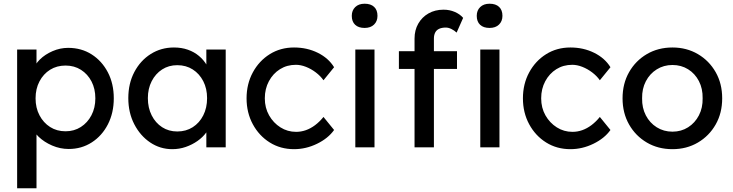

<svg xmlns="http://www.w3.org/2000/svg" viewBox="-20 -791 3938 1031"><path d="M72 220V-525H176V-405L160 -414Q166 -444 194 -471.5Q222 -499 262.5 -516.5Q303 -534 346 -534Q417 -534 472 -499Q527 -464 559 -403Q591 -342 591 -263Q591 -185 559.5 -123.5Q528 -62 473 -26.5Q418 9 349 9Q303 9 260 -9.5Q217 -28 187 -57Q157 -86 150 -117L176 -131V220ZM332 -86Q378 -86 414 -109Q450 -132 471 -172Q492 -212 492 -263Q492 -314 471.5 -353.5Q451 -393 415 -416Q379 -439 332 -439Q285 -439 249 -416.5Q213 -394 192 -354Q171 -314 171 -263Q171 -212 192 -172Q213 -132 249 -109Q285 -86 332 -86Z M905 10Q840 10 786.5 -26Q733 -62 701 -124Q669 -186 669 -264Q669 -343 701.5 -404.5Q734 -466 789.5 -501Q845 -536 914 -536Q955 -536 989 -524Q1023 -512 1048.5 -490.5Q1074 -469 1090.5 -441Q1107 -413 1111 -381L1088 -389V-525H1192V0H1088V-125L1112 -132Q1106 -105 1087.5 -79.5Q1069 -54 1040.5 -34Q1012 -14 977.5 -2Q943 10 905 10ZM932 -85Q979 -85 1015 -108Q1051 -131 1071.5 -171.5Q1092 -212 1092 -264Q1092 -315 1071.5 -355Q1051 -395 1015 -418Q979 -441 932 -441Q886 -441 850.5 -418Q815 -395 794.5 -355Q774 -315 774 -264Q774 -212 794.5 -171.5Q815 -131 850.5 -108Q886 -85 932 -85Z M1559 10Q1486 10 1428.5 -26Q1371 -62 1337.5 -124Q1304 -186 1304 -263Q1304 -340 1337.5 -402Q1371 -464 1428.5 -500Q1486 -536 1559 -536Q1629 -536 1686.5 -507.5Q1744 -479 1774 -430L1717 -360Q1701 -383 1676 -402Q1651 -421 1623 -432Q1595 -443 1569 -443Q1521 -443 1483.5 -419.5Q1446 -396 1424 -355Q1402 -314 1402 -263Q1402 -212 1425 -171.5Q1448 -131 1486 -107Q1524 -83 1570 -83Q1597 -83 1622.5 -92Q1648 -101 1672 -119Q1696 -137 1717 -163L1774 -93Q1742 -48 1682.5 -19Q1623 10 1559 10Z M1888 0V-525H1991V0ZM1938 -641Q1905 -641 1887 -658Q1869 -675 1869 -706Q1869 -735 1887.5 -753Q1906 -771 1938 -771Q1971 -771 1989 -754Q2007 -737 2007 -706Q2007 -677 1988.5 -659Q1970 -641 1938 -641Z M2206 0V-584Q2206 -629 2226 -664Q2246 -699 2281 -719Q2316 -739 2362 -739Q2394 -739 2422 -727Q2450 -715 2467 -695L2432 -616Q2419 -628 2403.5 -635.5Q2388 -643 2374 -643Q2353 -643 2338.5 -636.5Q2324 -630 2317 -616.5Q2310 -603 2310 -584V0H2258Q2245 0 2232 0Q2219 0 2206 0ZM2122 -421V-516H2434V-421ZM2559 0V-525H2662V0ZM2609 -641Q2576 -641 2558 -658Q2540 -675 2540 -706Q2540 -735 2558.5 -753Q2577 -771 2609 -771Q2642 -771 2660 -754Q2678 -737 2678 -706Q2678 -677 2659.5 -659Q2641 -641 2609 -641Z M3043 10Q2970 10 2912.5 -26Q2855 -62 2821.5 -124Q2788 -186 2788 -263Q2788 -340 2821.5 -402Q2855 -464 2912.5 -500Q2970 -536 3043 -536Q3113 -536 3170.5 -507.5Q3228 -479 3258 -430L3201 -360Q3185 -383 3160 -402Q3135 -421 3107 -432Q3079 -443 3053 -443Q3005 -443 2967.5 -419.5Q2930 -396 2908 -355Q2886 -314 2886 -263Q2886 -212 2909 -171.5Q2932 -131 2970 -107Q3008 -83 3054 -83Q3081 -83 3106.5 -92Q3132 -101 3156 -119Q3180 -137 3201 -163L3258 -93Q3226 -48 3166.5 -19Q3107 10 3043 10Z M3591 10Q3514 10 3453.5 -25.5Q3393 -61 3358 -122.5Q3323 -184 3323 -263Q3323 -342 3358 -403.5Q3393 -465 3453.5 -500.5Q3514 -536 3591 -536Q3667 -536 3727.5 -500.5Q3788 -465 3823 -403.5Q3858 -342 3858 -263Q3858 -184 3823 -122.5Q3788 -61 3727.5 -25.5Q3667 10 3591 10ZM3591 -84Q3638 -84 3675 -107.5Q3712 -131 3733 -171.5Q3754 -212 3753 -263Q3754 -315 3733 -355.5Q3712 -396 3675 -419Q3638 -442 3591 -442Q3544 -442 3506.5 -418.5Q3469 -395 3448 -354.5Q3427 -314 3428 -263Q3427 -212 3448 -171.5Q3469 -131 3506.5 -107.5Q3544 -84 3591 -84Z"/></svg>

Font: Lexend Medium
Style: Regular
Weight: 500
Designer: Bonnie Shaver-Troup, Thomas Jockin
Foundry: Lexend
Version: Version 1.005